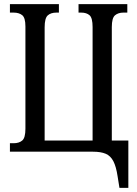

<svg xmlns="http://www.w3.org/2000/svg" viewBox="-20 -734 664 929"><path d="M558 175 549 119Q542 72 528.5 46Q515 20 491.5 10Q468 0 430 0H28V-41H46Q72 -41 87.5 -54Q103 -67 103 -111V-606Q103 -648 87.5 -660.5Q72 -673 46 -673H28V-714H265V-673H253Q226 -673 211 -659.5Q196 -646 196 -602V-54H428V-603Q428 -647 413.5 -660Q399 -673 373 -673H360V-714H596V-673H577Q552 -673 536.5 -660Q521 -647 521 -603V-54H601V175Z"/></svg>

Font: Noto Serif ExtraCondensed
Style: Regular
Weight: 400
Width: 2
Designer: Monotype Design Team
Foundry: Monotype Imaging Inc.
Version: Version 2.015